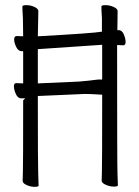

<svg xmlns="http://www.w3.org/2000/svg" viewBox="-20 -720 540 746"><path d="M68 -17Q68 -29 69 -55Q70 -81 70 -330L78 -338H62Q49 -338 41.5 -355Q34 -372 34 -384.5Q34 -397 43 -397L70 -396V-521H65Q51 -521 43 -537.5Q35 -554 35 -567Q35 -580 45 -580L70 -579Q69 -650 69 -650Q67 -678 67 -695Q67 -700 83 -700Q99 -700 114 -693Q129 -686 129 -677L127 -579Q345 -591 376 -597V-650Q374 -678 374 -695Q374 -700 390 -700Q406 -700 421.5 -693Q437 -686 437 -677L436 -603H441Q454 -603 461 -586.5Q468 -570 468 -557Q468 -544 459 -544L435 -545V-540Q435 -75 436.5 -46Q438 -17 438 0Q438 5 422.5 5Q407 5 391 -2Q375 -9 375 -18Q375 -30 376 -56Q377 -82 377 -347V-352Q334 -355 310 -355L127 -347V-342Q127 -74 128.5 -45Q130 -16 130 1Q130 6 114.5 6Q99 6 83.5 -1Q68 -8 68 -17ZM286 -403Q324 -406 361 -411H377V-546Q194 -534 127 -529V-396Z"/></svg>

Font: Moon Stars Kai HW Light
Style: Regular
Weight: 300
Designer: GuiWonder
Version: Version 1.101